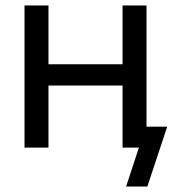

<svg xmlns="http://www.w3.org/2000/svg" viewBox="-20 -542 634 705"><path d="M70 0V-522H158V-306H430V-522H518V0H430V-228H158V0ZM443 143 490 0H430V-77H594L521 143Z"/></svg>

Font: Raleway Medium
Style: Regular
Weight: 500
Designer: Matt McInerney, Pablo Impallari, Rodrigo Fuenzalida
Foundry: Matt McInerney, Pablo Impallari, Rodrigo Fuenzalida
Version: Version 4.026